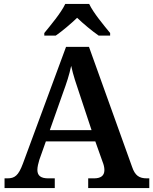

<svg xmlns="http://www.w3.org/2000/svg" viewBox="-20 -951 775 971"><path d="M204 -784V-771H262C294 -793 340 -832 370 -861C400 -832 447 -793 479 -771H537V-784C506 -822 452 -886 431 -931H310C289 -886 235 -822 204 -784ZM3 0H257V-49H224C186 -49 169 -63 169 -92C169 -106 174 -127 179 -143L212 -236H462L499 -132C504 -120 508 -105 508 -91C508 -61 488 -49 455 -49H426V0H735V-49H723C684 -49 663 -63 648 -107L430 -714H314L96 -124C73 -62 54 -49 17 -49H3ZM232 -293 298 -480C317 -532 330 -571 340 -618C350 -571 366 -524 383 -474L443 -293Z"/></svg>

Font: Noto Serif Gurmukhi SemiBold
Style: Regular
Weight: 600
Designer: Vaibhav Singh and the Monotype Design Team
Foundry: Monotype Imaging Inc.
Version: Version 2.004